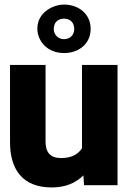

<svg xmlns="http://www.w3.org/2000/svg" viewBox="-20 -813 568 843"><path d="M24 -189C24 -67 81 10 207 10C268 10 313 -10 346 -43L349 0H496V-528H340V-162C323 -136 295 -119 248 -119C201 -119 180 -144 180 -191V-528H24ZM144 -686C144 -671 148 -656 154 -643C171 -607 208 -580 261 -580C325 -580 378 -620 378 -686C378 -752 325 -793 261 -793C245 -793 229 -789 215 -784C178 -769 144 -738 144 -686ZM216 -686C216 -713 233 -731 261 -731C289 -731 306 -713 306 -686C306 -660 288 -641 261 -641C235 -641 216 -661 216 -686Z"/></svg>

Font: Asimov Pro
Style: Blk
Weight: 900
Designer: Google
Version: Version 2.000980; 2014